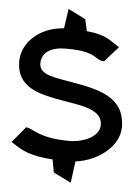

<svg xmlns="http://www.w3.org/2000/svg" viewBox="-55 -726 642 878"><g transform="rotate(5 266.0 -287.5)"><path d="M17 -54 27 -48C68 -21 105 2 211 9L222 68L303 108L316 9C424 -5 514 -81 514 -165C514 -304 394 -329 266 -351C196 -364 117 -369 117 -423C117 -475 160 -502 232 -501C371 -501 363 -461 401 -459L406 -458L469 -529L459 -535C424 -557 403 -581 316 -589L304 -643L224 -683L211 -593C95 -585 20 -508 20 -425C20 -303 127 -282 235 -263C322 -248 417 -239 417 -167C417 -114 346 -82 279 -82C141 -82 111 -123 83 -126L78 -127Z"/></g></svg>

Font: Charger Sport
Style: BdExt
Weight: 700
Designer: Jasper
Foundry: Cannot Into Space Fonts
Version: Version 1.1